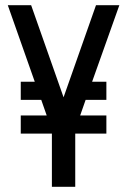

<svg xmlns="http://www.w3.org/2000/svg" viewBox="-20 -720 490 740"><path d="M180 0V-205H60V-275H160L139 -335H60V-405H114L10 -700H100L225 -345L350 -700H440L335 -405H390V-335H310L289 -275H390V-205H270V0Z"/></svg>

Font: Cuprum
Style: Regular
Weight: 400
Designer: Jovanny Lemonad
Foundry: Jovanny Lemonad
Version: Version 3.000